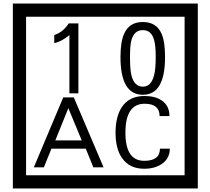

<svg xmlns="http://www.w3.org/2000/svg" viewBox="-20 -980 1195 1090"><path d="M1103 90H53V-960H1103ZM1028 15V-885H128V15ZM425 -450H374V-781Q328 -743 288 -735V-781Q339 -798 370 -847H425ZM917 -656Q917 -442 791 -442Q664 -442 664 -656Q664 -744 685 -789Q714 -855 791 -855Q868 -855 897 -789Q917 -745 917 -656ZM864 -656Q864 -723 855 -752Q840 -809 791 -809Q742 -809 726 -752Q718 -723 718 -656Q718 -587 726 -553Q742 -488 791 -488Q839 -488 855 -554Q864 -587 864 -656ZM568 -30H510L467 -136H272L229 -30H172L339 -427H399ZM444 -183 368 -366 294 -183ZM944 -136Q944 -80 898 -49Q858 -22 799 -22Q714 -22 672 -84Q636 -136 636 -226Q636 -317 671 -371Q713 -435 800 -435Q862 -435 899 -409Q942 -379 942 -321H886Q886 -391 801 -391Q692 -391 692 -226Q692 -67 799 -67Q888 -67 888 -136Z"/></svg>

Font: Unicode BMP Fallback SIL
Style: Regular
Weight: 400
Foundry: NRSI, SIL International
Version: Version 5.1 Based on Unicode 5.1